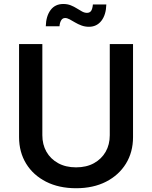

<svg xmlns="http://www.w3.org/2000/svg" viewBox="-20 -953 778 983"><path d="M369.6 10.7Q281.7 10.7 215.8 -22.7Q149.9 -56.2 113.8 -115.2Q77.6 -174.3 77.6 -251V-727.5H196.8V-260.7Q196.8 -212.9 217.8 -176Q238.8 -139.2 277.6 -117.7Q316.4 -96.2 369.6 -96.2Q422.9 -96.2 461.4 -117.7Q500 -139.2 521 -176Q542 -212.9 542 -260.7V-727.5H661.1V-251Q661.1 -174.3 624.8 -115.2Q588.4 -56.2 522.9 -22.7Q457.5 10.7 369.6 10.7ZM435.5 -815.9Q415 -815.9 397.2 -822.5Q379.4 -829.1 364.3 -838.1Q349.1 -847.2 336.4 -854Q323.7 -860.8 313.5 -860.8Q299.8 -860.8 292.7 -848.1Q285.6 -835.4 284.7 -818.4H214.4Q215.8 -870.6 239 -901.6Q262.2 -932.6 304.2 -932.6Q325.2 -932.6 342.3 -925.8Q359.4 -918.9 373.5 -909.9Q387.7 -900.9 400.4 -894Q413.1 -887.2 425.3 -887.2Q439.9 -887.2 446.8 -897.7Q453.6 -908.2 455.6 -930.2H524.4Q522.9 -877 499 -846.4Q475.1 -815.9 435.5 -815.9Z"/></svg>

Font: Inter
Style: 540
Weight: 540
Designer: Rasmus Andersson
Foundry: rsms
Version: Version 4.001;git-66647c0bb